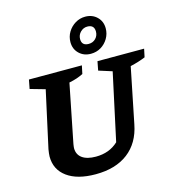

<svg xmlns="http://www.w3.org/2000/svg" viewBox="-134 -1052 1080 1177"><g transform="rotate(-15 406.5 -463.0)"><path d="M328 12Q212 12 147 -35.5Q82 -83 82 -166Q82 -175 83.5 -186.5Q85 -198 87 -211L166 -571L71 -598L82 -655H418L407 -603Q387 -593 366.5 -586Q346 -579 317 -573L243 -202Q242 -194 241 -188Q240 -182 240 -177Q240 -136 270.5 -114Q301 -92 357 -92Q443 -92 499 -145L591 -571L506 -598L517 -655H813L802 -603Q762 -586 706 -573L635 -222Q613 -109 534 -48.5Q455 12 328 12ZM491 -709Q446 -709 416.5 -737.5Q387 -766 387 -810Q387 -845 404.5 -874Q422 -903 451 -920.5Q480 -938 514 -938Q559 -938 588.5 -909.5Q618 -881 618 -837Q618 -802 600.5 -772.5Q583 -743 554.5 -726Q526 -709 491 -709ZM493 -771Q520 -771 537.5 -789Q555 -807 555 -833Q555 -876 511 -876Q486 -876 467.5 -857.5Q449 -839 449 -813Q449 -771 493 -771Z"/></g></svg>

Font: Piazzolla SC
Style: Bold Italic
Weight: 700
Italic angle: -11.3°
Designer: Juan Pablo del Peral
Foundry: Huerta Tipografica
Version: Version 1.330